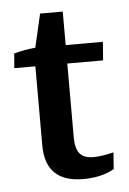

<svg xmlns="http://www.w3.org/2000/svg" viewBox="-41 -494 357 532"><g transform="rotate(-5 137.0 -227.5)"><path d="M169.9 5.9Q64.5 5.9 64.5 -97.2V-333.5L68.8 -368.2L90.3 -461.4H153.3V-111.8Q153.3 -80.6 165 -66.4Q176.8 -52.2 203.1 -52.2Q225.1 -52.2 259.3 -60.5L255.9 -14.2Q220.2 5.9 169.9 5.9ZM5.9 -316.9 9.3 -357.4Q36.6 -365.2 68.8 -368.2H256.8L252.9 -316.9Z"/></g></svg>

Font: Markazi Text Medium
Style: Regular
Weight: 500
Designer: Borna Izadpanah (Arabic designer), Fiona Ross (Arabic design director) and Florian Runge (Latin designer)
Foundry: Borna Izadpanah and Florian Runge
Version: Version 1.001